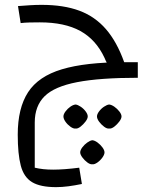

<svg xmlns="http://www.w3.org/2000/svg" viewBox="-20 -499 587 790"><path d="M211 271Q146 271 112 250.5Q78 230 65.5 182.5Q53 135 53 55Q53 -54 95.5 -119.5Q138 -185 235 -214Q332 -243 491 -243L547 -179Q391 -179 297.5 -161Q204 -143 163.5 -103Q123 -63 123 5V191Q140 195 158.5 197Q177 199 199 199Q221 199 247.5 197Q274 195 306 191L317 258Q288 264 261.5 267.5Q235 271 211 271ZM547 -179Q487 -179 458 -196.5Q429 -214 410 -261Q375 -336 310.5 -371.5Q246 -407 144 -407Q121 -407 101 -406.5Q81 -406 65 -404L54 -474Q79 -476 103.5 -477.5Q128 -479 151 -479Q242 -479 306.5 -455Q371 -431 416 -379Q461 -327 491 -243H547ZM360 177Q351 178 339.5 169.5Q328 161 319 149Q310 137 310 128Q310 119 318.5 107.5Q327 96 339 87.5Q351 79 360 78Q370 79 381.5 87.5Q393 96 401.5 107.5Q410 119 410 128Q410 137 401.5 149Q393 161 381 169.5Q369 178 360 177ZM291 30Q282 31 270 22.5Q258 14 249.5 2Q241 -10 241 -20Q241 -29 249.5 -40.5Q258 -52 269.5 -60Q281 -68 291 -69Q300 -68 312 -60Q324 -52 332.5 -40.5Q341 -29 341 -20Q341 -11 332 1Q323 13 311.5 22Q300 31 291 30ZM429 30Q420 31 408.5 22.5Q397 14 388 2Q379 -10 379 -20Q379 -29 387.5 -40.5Q396 -52 408 -60Q420 -68 429 -69Q439 -68 450.5 -60Q462 -52 471 -40.5Q480 -29 480 -20Q480 -11 471 1Q462 13 450.5 22Q439 31 429 30Z"/></svg>

Font: Changa ExtraLight Light
Style: Regular
Weight: 300
Version: Version 3.002; ttfautohint (v1.8.2)